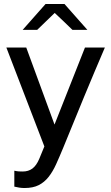

<svg xmlns="http://www.w3.org/2000/svg" viewBox="-20 -735 559 965"><path d="M177 64Q184 48 190 32.5Q196 17 203 1Q155 -124 107.5 -247.5Q60 -371 12 -496H112Q147 -399 183 -302.5Q219 -206 254 -109L407 -496H507Q453 -370 401 -244.5Q349 -119 298 7Q279 53 262 90.5Q245 128 224 154.5Q203 181 174.5 195.5Q146 210 103 210Q90 210 77 208Q64 206 52 203V123Q66 126 74.5 126.5Q83 127 94 127Q123 127 143 112Q163 97 177 64ZM344 -585Q322 -606 300 -627.5Q278 -649 255 -670Q233 -649 211 -627.5Q189 -606 167 -585H94Q123 -617 151.5 -650Q180 -683 209 -715H304Q333 -683 361.5 -650Q390 -617 419 -585Z"/></svg>

Font: Rosa Sans
Style: Regular
Weight: 400
Designer: Pentagram / MCKL
Foundry: Pentagram / MCKL
Version: Version 1.005;September 16, 2019;FontCreator 11.5.0.2425 64-